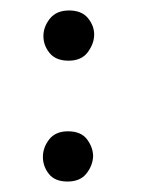

<svg xmlns="http://www.w3.org/2000/svg" viewBox="-20 -338 280 367"><path d="M111 -222Q87 -222 75 -236.5Q63 -251 63 -269Q63 -287 75.5 -302.5Q88 -318 112 -318Q136 -318 148 -303.5Q160 -289 160 -272Q160 -255 148 -238.5Q136 -222 111 -222ZM109 9Q85 9 73.5 -5.5Q62 -20 62 -38Q62 -56 74 -71.5Q86 -87 110 -87Q135 -87 146.5 -71.5Q158 -56 158 -39Q157 -21 145 -6Q133 9 109 9Z"/></svg>

Font: Twinkle Star
Style: Regular
Weight: 400
Designer: Robert E. Leuschke
Foundry: Robert E. Leuschke
Version: Version 2.010; ttfautohint (v1.8.3)